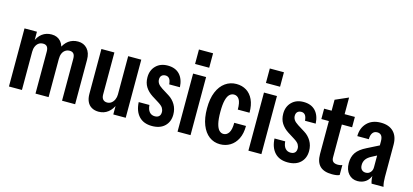

<svg xmlns="http://www.w3.org/2000/svg" viewBox="-61 -1169 3498 1628"><g transform="rotate(15 1687.5 -355.0)"><path d="M51 0V-510H160V-414H165V0ZM284 0V-368Q284 -398 272.5 -412Q261 -426 238 -426Q215 -426 199 -414.5Q183 -403 174 -382.5Q165 -362 165 -335L150 -414Q170 -468 205 -494Q240 -520 288 -520Q339 -520 369 -485.5Q399 -451 399 -390V0ZM517 0V-368Q517 -398 505.5 -412Q494 -426 471 -426Q449 -426 432.5 -414.5Q416 -403 407.5 -383Q399 -363 399 -335L380 -416Q402 -469 437 -494.5Q472 -520 520 -520Q570 -520 601 -485.5Q632 -451 632 -390V0Z M839 10Q805 10 779 -4.5Q753 -19 739.5 -47.5Q726 -76 726 -116V-510H840V-141Q840 -113 853 -98.5Q866 -84 889 -84Q911 -84 927 -96.5Q943 -109 952 -129.5Q961 -150 961 -173L976 -94Q957 -45 922 -17.5Q887 10 839 10ZM967 0V-95H961V-510H1076V0Z M1308 10Q1234 10 1193 -34Q1152 -78 1148 -157H1242Q1245 -117 1263 -96.5Q1281 -76 1310 -76Q1334 -76 1347 -88.5Q1360 -101 1360 -125Q1360 -144 1350 -161Q1340 -178 1308 -198L1249 -235Q1209 -261 1187 -296Q1165 -331 1165 -380Q1165 -442 1204 -481Q1243 -520 1307 -520Q1374 -520 1411.5 -480.5Q1449 -441 1453 -369H1359Q1356 -404 1343.5 -419Q1331 -434 1310 -434Q1289 -434 1276.5 -422Q1264 -410 1264 -387Q1264 -369 1274.5 -352.5Q1285 -336 1313 -318L1377 -278Q1414 -255 1436.5 -217Q1459 -179 1459 -130Q1459 -67 1419 -28.5Q1379 10 1308 10Z M1531 0V-510H1645V0ZM1526 -593V-720H1650V-593Z M1905 10Q1851 10 1809.5 -21Q1768 -52 1744.5 -111.5Q1721 -171 1721 -256Q1721 -342 1745.5 -400.5Q1770 -459 1813 -489.5Q1856 -520 1910 -520Q1960 -520 1998 -496.5Q2036 -473 2057.5 -427Q2079 -381 2079 -313H1976Q1976 -375 1959 -401.5Q1942 -428 1913 -428Q1891 -428 1874 -412Q1857 -396 1847.5 -358.5Q1838 -321 1838 -257Q1838 -192 1847.5 -153.5Q1857 -115 1873.5 -98.5Q1890 -82 1911 -82Q1940 -82 1958 -109.5Q1976 -137 1976 -197H2079Q2079 -130 2056 -84Q2033 -38 1993.5 -14Q1954 10 1905 10Z M2153 0V-510H2267V0ZM2148 -593V-720H2272V-593Z M2500 10Q2426 10 2385 -34Q2344 -78 2340 -157H2434Q2437 -117 2455 -96.5Q2473 -76 2502 -76Q2526 -76 2539 -88.5Q2552 -101 2552 -125Q2552 -144 2542 -161Q2532 -178 2500 -198L2441 -235Q2401 -261 2379 -296Q2357 -331 2357 -380Q2357 -442 2396 -481Q2435 -520 2499 -520Q2566 -520 2603.5 -480.5Q2641 -441 2645 -369H2551Q2548 -404 2535.5 -419Q2523 -434 2502 -434Q2481 -434 2468.5 -422Q2456 -410 2456 -387Q2456 -369 2466.5 -352.5Q2477 -336 2505 -318L2569 -278Q2606 -255 2628.5 -217Q2651 -179 2651 -130Q2651 -67 2611 -28.5Q2571 10 2500 10Z M2889 10Q2817 10 2782 -24.5Q2747 -59 2747 -129V-606L2861 -656V-130Q2861 -105 2874.5 -93Q2888 -81 2917 -81Q2928 -81 2937.5 -83Q2947 -85 2954 -89V-1Q2944 5 2926.5 7.5Q2909 10 2889 10ZM2681 -419V-510H2951V-419Z M3234 0Q3228 -18 3225.5 -39.5Q3223 -61 3223 -85H3218V-366Q3218 -401 3205.5 -417Q3193 -433 3169 -433Q3142 -433 3128 -413Q3114 -393 3114 -358H3013Q3013 -429 3057 -474.5Q3101 -520 3178 -520Q3250 -520 3289.5 -480Q3329 -440 3329 -367V-85Q3329 -64 3331 -42.5Q3333 -21 3339 0ZM3112 10Q3064 10 3033 -25Q3002 -60 3002 -120Q3002 -174 3027.5 -211.5Q3053 -249 3116 -280L3245 -345V-257L3175 -220Q3142 -203 3127 -181.5Q3112 -160 3112 -132Q3112 -105 3125.5 -91Q3139 -77 3161 -77Q3186 -77 3202 -94.5Q3218 -112 3218 -139L3228 -76Q3213 -32 3183 -11Q3153 10 3112 10Z"/></g></svg>

Font: Instrument Sans Condensed SemiBold
Style: Regular
Weight: 600
Width: 3
Designer: Rodrigo Fuenzalida
Foundry: fragTYPE
Version: Version 1.000;gftools[0.9.28]